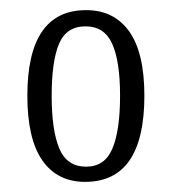

<svg xmlns="http://www.w3.org/2000/svg" viewBox="-20 -739 338 379"><path d="M148 -380Q93 -380 63.5 -422.5Q34 -465 34 -550Q34 -719 150 -719Q205 -719 235 -677Q265 -635 265 -550Q265 -380 148 -380ZM150 -410Q187 -410 202 -446Q217 -482 217 -550Q217 -618 201.5 -652.5Q186 -687 149 -687Q111 -687 96.5 -652.5Q82 -618 82 -550Q82 -482 97 -446Q112 -410 150 -410Z"/></svg>

Font: Noto Serif Ethiopic ExtraCondensed Light
Style: Regular
Weight: 300
Width: 2
Designer: Monotype Design Team
Foundry: Monotype Imaging Inc.
Version: Version 2.102; ttfautohint (v1.8.4.7-5d5b)